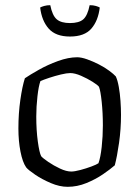

<svg xmlns="http://www.w3.org/2000/svg" viewBox="-20 -721 538 741"><path d="M241 0Q210 0 176 -14.5Q142 -29 115.5 -47Q89 -65 81 -75Q67 -95 59 -136Q51 -177 51 -225Q51 -283 58.5 -335.5Q66 -388 76 -419Q95 -432 129.5 -451.5Q164 -471 204 -485.5Q244 -500 278 -500Q294 -500 316.5 -492Q339 -484 361.5 -472.5Q384 -461 401.5 -448Q419 -435 427 -426Q434 -411 438.5 -385.5Q443 -360 445 -331.5Q447 -303 447 -278Q447 -223 439.5 -170Q432 -117 423 -83Q406 -68 377.5 -48.5Q349 -29 313.5 -14.5Q278 0 241 0ZM255 -59Q268 -59 290.5 -65Q313 -71 333 -78.5Q353 -86 360 -91Q368 -113 372.5 -154Q377 -195 377 -237Q377 -285 372.5 -328Q368 -371 362 -386Q357 -393 337 -405.5Q317 -418 293 -428.5Q269 -439 251 -439Q238 -439 215 -433.5Q192 -428 169.5 -420.5Q147 -413 136 -408Q129 -389 124.5 -349Q120 -309 120 -271Q120 -218 126 -174.5Q132 -131 139 -118Q146 -110 166.5 -96Q187 -82 211.5 -70.5Q236 -59 255 -59ZM250 -580Q195 -580 168 -610.5Q141 -641 135 -692Q140 -695 150.5 -698Q161 -701 174 -701Q182 -661 199 -646.5Q216 -632 250 -632Q285 -632 301.5 -646.5Q318 -661 326 -701Q340 -701 350 -698Q360 -695 365 -692Q359 -641 332.5 -610.5Q306 -580 250 -580Z"/></svg>

Font: Texturina 72pt Light
Style: Regular
Weight: 300
Designer: Guillermo Torres Carreño
Foundry: Omnibus-Type
Version: Version 1.002; ttfautohint (v1.8.3)